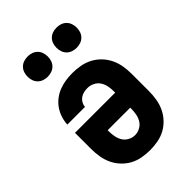

<svg xmlns="http://www.w3.org/2000/svg" viewBox="-220 -836 939 939"><g transform="rotate(-45 250.0 -366.0)"><path d="M250 8Q223 8 195.5 3Q168 -2 144 -15Q120 -28 101 -48.5Q82 -69 70.5 -93.5Q59 -118 54.5 -145.5Q50 -173 50 -200V-312H328V-320Q328 -339 324.5 -357.5Q321 -376 311 -391.5Q301 -407 283.5 -415.5Q266 -424 248 -424Q235 -424 222 -421Q209 -418 198.5 -410.5Q188 -403 181.5 -391.5Q175 -380 174 -367H52Q53 -390 60.5 -413Q68 -436 81.5 -455.5Q95 -475 114 -489.5Q133 -504 155 -512.5Q177 -521 200.5 -524.5Q224 -528 248 -528Q275 -528 302.5 -523Q330 -518 354.5 -505Q379 -492 398 -472Q417 -452 429 -427Q441 -402 445.5 -375Q450 -348 450 -320V-200Q450 -173 445.5 -145.5Q441 -118 429.5 -93.5Q418 -69 399 -48.5Q380 -28 356 -15Q332 -2 304.5 3Q277 8 250 8ZM250 -96Q268 -96 285 -105Q302 -114 311.5 -129.5Q321 -145 324.5 -163.5Q328 -182 328 -200V-208H172V-200Q172 -182 175.5 -163.5Q179 -145 188.5 -129.5Q198 -114 215 -105Q232 -96 250 -96ZM350 -600Q336 -600 322.5 -604.5Q309 -609 299 -619Q289 -629 284.5 -642.5Q280 -656 280 -670Q280 -684 284.5 -697.5Q289 -711 299 -721Q309 -731 322.5 -735.5Q336 -740 350 -740Q364 -740 377.5 -735.5Q391 -731 401 -721Q411 -711 415.5 -697.5Q420 -684 420 -670Q420 -656 415.5 -642.5Q411 -629 401 -619Q391 -609 377.5 -604.5Q364 -600 350 -600ZM150 -600Q136 -600 122.5 -604.5Q109 -609 99 -619Q89 -629 84.5 -642.5Q80 -656 80 -670Q80 -684 84.5 -697.5Q89 -711 99 -721Q109 -731 122.5 -735.5Q136 -740 150 -740Q164 -740 177.5 -735.5Q191 -731 201 -721Q211 -711 215.5 -697.5Q220 -684 220 -670Q220 -656 215.5 -642.5Q211 -629 201 -619Q191 -609 177.5 -604.5Q164 -600 150 -600Z"/></g></svg>

Font: Iosevka Curly Extrabold
Style: Regular
Weight: 800
Monospace: yes
Designer: Belleve Invis
Foundry: Belleve Invis
Version: Version 22.1.2; ttfautohint (v1.8.4)